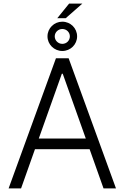

<svg xmlns="http://www.w3.org/2000/svg" viewBox="-20 -1053 696 1073"><path d="M97.7 0 175.4 -219.1H480.8L558.6 0H628.2L363.6 -727.3H292.6L28.1 0ZM196.7 -278.8 325.6 -641H330.6L459.5 -278.8ZM328.1 -768.1C374.3 -768.1 410.9 -804.7 410.9 -849.8C410.9 -895.2 374.3 -931.8 328.1 -931.8C282.7 -931.8 245.4 -895.2 245.4 -849.8C245.4 -804.7 282.7 -768.1 328.1 -768.1ZM328.1 -807.9C305 -807.9 285.9 -826.7 285.9 -849.8C285.9 -872.2 305 -891 328.1 -891C352.3 -891 370.4 -872.2 370.4 -849.8C370.4 -826.7 352.3 -807.9 328.1 -807.9ZM300.1 -951.3H347.3L440 -1032.7H366.1Z"/></svg>

Font: Karasuma Gothic
Style: Light
Weight: 300
Designer: Rasmus Andersson / Ryoko Nishizuka
Foundry: rsms
Version: Version 1.00